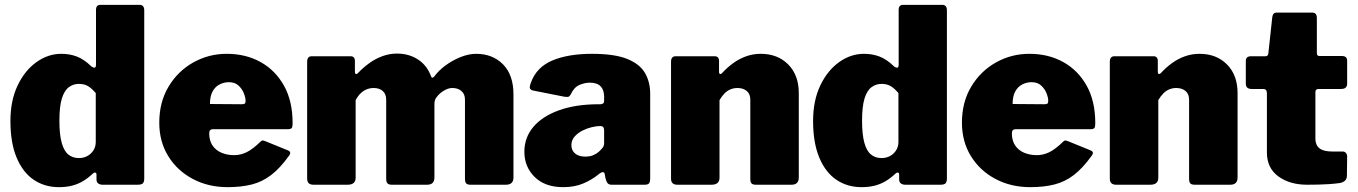

<svg xmlns="http://www.w3.org/2000/svg" viewBox="-20 -762 5603 792"><path d="M403 0Q393 0 385.5 -5Q378 -10 378 -23V-42Q378 -49 373 -50Q368 -51 363 -46Q344 -28 323.5 -15.5Q303 -3 278.5 3.5Q254 10 223 10Q164 10 119 -20.5Q74 -51 48.5 -112Q23 -173 23 -263Q23 -347 52.5 -409Q82 -471 130 -505.5Q178 -540 233 -540Q267 -540 296.5 -529Q326 -518 357 -488Q365 -482 370.5 -483Q376 -484 376 -496V-721Q376 -742 394 -742H556Q575 -742 575 -719V-25Q575 -12 569.5 -6Q564 0 548 0H403ZM375 -378Q359 -397 343.5 -406.5Q328 -416 305 -416Q282 -416 263.5 -402Q245 -388 235 -355Q225 -322 225 -264Q225 -207 234.5 -173Q244 -139 262 -124.5Q280 -110 305 -110Q325 -110 340.5 -118.5Q356 -127 365.5 -142Q375 -157 375 -176V-378Z M843 -212Q843 -182 856.5 -162Q870 -142 893.5 -132Q917 -122 946 -122Q972 -122 997 -134Q1022 -146 1055 -178Q1059 -182 1062.5 -182.5Q1066 -183 1076 -179L1167 -142Q1185 -135 1171 -118Q1135 -68 1098.5 -40Q1062 -12 1018.5 -1Q975 10 919 10Q839 10 775 -24Q711 -58 674 -118Q637 -178 637 -256Q637 -341 675.5 -405Q714 -469 777.5 -504.5Q841 -540 915 -540Q994 -540 1055 -506Q1116 -472 1151.5 -408.5Q1187 -345 1187 -254Q1187 -241 1184.5 -235.5Q1182 -230 1169 -229H858Q851 -229 847 -225Q843 -221 843 -212ZM976 -332Q986 -332 989.5 -334.5Q993 -337 993 -346Q993 -359 986 -377Q979 -395 964 -409Q949 -423 924 -423Q904 -423 885.5 -413.5Q867 -404 856.5 -384Q846 -364 846 -333Z M1273 0Q1247 0 1247 -25V-507Q1247 -530 1266 -530H1426Q1444 -530 1444 -510V-465Q1444 -459 1447.5 -457Q1451 -455 1457 -461Q1479 -484 1504 -502Q1529 -520 1558 -530.5Q1587 -541 1617 -541Q1667 -541 1704.5 -516.5Q1742 -492 1759 -445Q1761 -441 1764 -441.5Q1767 -442 1771 -446Q1790 -472 1819 -493Q1848 -514 1881 -527Q1914 -540 1944 -540Q2012 -540 2055 -496.5Q2098 -453 2098 -373V-30Q2098 0 2067 0H1921Q1908 0 1903 -5.5Q1898 -11 1898 -25V-351Q1898 -374 1883.5 -386.5Q1869 -399 1846 -399Q1834 -399 1821.5 -393.5Q1809 -388 1798.5 -379.5Q1788 -371 1780 -360Q1775 -353 1773.5 -346.5Q1772 -340 1772 -333V-30Q1772 0 1742 0H1596Q1584 0 1578.5 -5.5Q1573 -11 1573 -25V-351Q1573 -374 1559 -386.5Q1545 -399 1521 -399Q1499 -399 1480 -387Q1461 -375 1447 -349V-29Q1447 0 1414 0H1273Z M2448 -42Q2421 -20 2385.5 -5Q2350 10 2303 10Q2228 10 2185.5 -32Q2143 -74 2143 -136Q2143 -195 2180.5 -239Q2218 -283 2287 -307.5Q2356 -332 2450 -332H2457Q2461 -332 2466.5 -334.5Q2472 -337 2472 -346V-363Q2472 -391 2457.5 -406Q2443 -421 2413 -421Q2392 -421 2370 -411.5Q2348 -402 2335 -374Q2331 -366 2326.5 -363.5Q2322 -361 2308 -363L2177 -389Q2170 -391 2166.5 -396.5Q2163 -402 2170 -421Q2193 -485 2258.5 -512.5Q2324 -540 2422 -540Q2515 -540 2567 -519Q2619 -498 2640.5 -461Q2662 -424 2662 -375V-27Q2662 -12 2657.5 -6Q2653 0 2639 0H2502Q2489 0 2483.5 -10.5Q2478 -21 2476 -35L2475 -42Q2472 -62 2448 -42ZM2472 -224Q2472 -242 2457 -242H2453Q2441 -242 2421.5 -237.5Q2402 -233 2383 -223.5Q2364 -214 2350.5 -199Q2337 -184 2337 -163Q2337 -142 2352 -129Q2367 -116 2394 -116Q2414 -116 2427.5 -122Q2441 -128 2449 -135Q2458 -143 2465 -151.5Q2472 -160 2472 -171V-224Z M2774 0Q2748 0 2748 -25V-507Q2748 -530 2767 -530H2928Q2946 -530 2946 -510V-465Q2946 -459 2949.5 -457Q2953 -455 2959 -461Q2980 -484 3005 -502Q3030 -520 3058.5 -530Q3087 -540 3118 -540Q3188 -540 3231.5 -496Q3275 -452 3275 -378V-30Q3275 0 3245 0H3098Q3085 0 3080 -5.5Q3075 -11 3075 -25V-351Q3075 -374 3060.5 -386.5Q3046 -399 3022 -399Q3007 -399 2993.5 -393.5Q2980 -388 2969 -377Q2958 -366 2948 -349V-29Q2948 0 2915 0H2774Z M3714 0Q3704 0 3696.5 -5Q3689 -10 3689 -23V-42Q3689 -49 3684 -50Q3679 -51 3674 -46Q3655 -28 3634.5 -15.5Q3614 -3 3589.5 3.5Q3565 10 3534 10Q3475 10 3430 -20.5Q3385 -51 3359.5 -112Q3334 -173 3334 -263Q3334 -347 3363.5 -409Q3393 -471 3441 -505.5Q3489 -540 3544 -540Q3578 -540 3607.5 -529Q3637 -518 3668 -488Q3676 -482 3681.5 -483Q3687 -484 3687 -496V-721Q3687 -742 3705 -742H3867Q3886 -742 3886 -719V-25Q3886 -12 3880.5 -6Q3875 0 3859 0H3714ZM3686 -378Q3670 -397 3654.5 -406.5Q3639 -416 3616 -416Q3593 -416 3574.5 -402Q3556 -388 3546 -355Q3536 -322 3536 -264Q3536 -207 3545.5 -173Q3555 -139 3573 -124.5Q3591 -110 3616 -110Q3636 -110 3651.5 -118.5Q3667 -127 3676.5 -142Q3686 -157 3686 -176V-378Z M4154 -212Q4154 -182 4167.5 -162Q4181 -142 4204.5 -132Q4228 -122 4257 -122Q4283 -122 4308 -134Q4333 -146 4366 -178Q4370 -182 4373.5 -182.5Q4377 -183 4387 -179L4478 -142Q4496 -135 4482 -118Q4446 -68 4409.5 -40Q4373 -12 4329.5 -1Q4286 10 4230 10Q4150 10 4086 -24Q4022 -58 3985 -118Q3948 -178 3948 -256Q3948 -341 3986.5 -405Q4025 -469 4088.5 -504.5Q4152 -540 4226 -540Q4305 -540 4366 -506Q4427 -472 4462.5 -408.5Q4498 -345 4498 -254Q4498 -241 4495.5 -235.5Q4493 -230 4480 -229H4169Q4162 -229 4158 -225Q4154 -221 4154 -212ZM4287 -332Q4297 -332 4300.5 -334.5Q4304 -337 4304 -346Q4304 -359 4297 -377Q4290 -395 4275 -409Q4260 -423 4235 -423Q4215 -423 4196.5 -413.5Q4178 -404 4167.5 -384Q4157 -364 4157 -333Z M4584 0Q4558 0 4558 -25V-507Q4558 -530 4577 -530H4738Q4756 -530 4756 -510V-465Q4756 -459 4759.5 -457Q4763 -455 4769 -461Q4790 -484 4815 -502Q4840 -520 4868.5 -530Q4897 -540 4928 -540Q4998 -540 5041.5 -496Q5085 -452 5085 -378V-30Q5085 0 5055 0H4908Q4895 0 4890 -5.5Q4885 -11 4885 -25V-351Q4885 -374 4870.5 -386.5Q4856 -399 4832 -399Q4817 -399 4803.5 -393.5Q4790 -388 4779 -377Q4768 -366 4758 -349V-29Q4758 0 4725 0H4584Z M5419 -395Q5406 -395 5406 -382V-190Q5406 -164 5422.5 -150.5Q5439 -137 5476 -137H5519Q5527 -137 5532 -131Q5537 -125 5537 -117L5536 -37Q5536 -13 5507 -7Q5485 -4 5462.5 -2.5Q5440 -1 5417.5 -0.5Q5395 0 5372 0Q5300 0 5253 -34.5Q5206 -69 5206 -133V-377Q5206 -395 5191 -395H5143Q5119 -395 5119 -417V-511Q5119 -530 5141 -530H5200Q5211 -530 5212 -542L5228 -690Q5230 -710 5246 -710H5393Q5412 -710 5412 -688V-542Q5412 -531 5423 -531H5515Q5537 -531 5537 -512V-417Q5537 -395 5512 -395Z"/></svg>

Font: Libre Franklin Thin Black
Style: Regular
Weight: 900
Version: Version 3.000